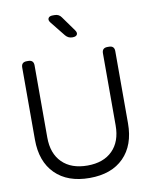

<svg xmlns="http://www.w3.org/2000/svg" viewBox="-102 -1023 872 1113"><g transform="rotate(-10 334.0 -466.5)"><path d="M378.9 -804.2H376Q353 -804.2 336.9 -823.2L267.1 -910.2Q254.4 -925.8 260.3 -937.5Q266.1 -949.2 286.1 -949.2H297.9Q323.2 -949.2 336.9 -929.2L398.9 -842.8Q411.1 -826.2 405 -815.2Q398.9 -804.2 378.9 -804.2ZM335 16.1Q205.6 16.1 132.8 -56.4Q60.1 -128.9 60.1 -257.8V-682.1Q60.1 -713.9 91.8 -713.9H101.1Q132.8 -713.9 132.8 -682.1V-257.8Q132.8 -163.1 186.3 -110.1Q239.7 -57.1 335 -57.1Q429.2 -57.1 482.2 -110.1Q535.2 -163.1 535.2 -257.8V-682.1Q535.2 -713.9 566.9 -713.9H576.2Q607.9 -713.9 607.9 -682.1V-257.8Q607.9 -128.9 535.9 -56.4Q463.9 16.1 335 16.1Z"/></g></svg>

Font: Arcon Rounded-
Style: Regular
Weight: 400
Designer: M. Zarth
Foundry: martin zarth - visuelle & digitale kommunikation
Version: Version 1.110;PS 001.110;hotconv 1.0.70;makeotf.lib2.5.58329